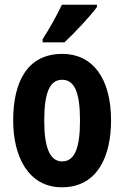

<svg xmlns="http://www.w3.org/2000/svg" viewBox="-20 -786 528 816"><path d="M392 -756V-766H243C222 -722 195 -672 161 -619V-606H254C300 -649 365 -719 392 -756ZM452 -274C452 -457 371 -557 245 -557C98 -557 36 -441 36 -274C36 -120 101 10 243 10C395 10 452 -123 452 -274ZM168 -273C168 -391 191 -447 244 -447C298 -447 320 -390 320 -274C320 -158 298 -100 244 -100C192 -100 168 -159 168 -273Z"/></svg>

Font: Noto Sans Hebrew ExtraCondensed
Style: Bold
Weight: 700
Width: 2
Designer: Monotype Design Team
Foundry: Monotype Imaging Inc.
Version: Version 2.004